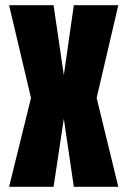

<svg xmlns="http://www.w3.org/2000/svg" viewBox="-20 -720 490 740"><path d="M15 0 99.5 -342.5 15 -700H186.5L226 -430.5L264.5 -700H436L352.5 -342.5L436 0H264.5L226 -262.5L186.5 0Z"/></svg>

Font: Trispace Condensed
Style: Bold
Weight: 700
Width: 3
Designer: Tyler Finck
Foundry: Etcetera Type Company
Version: Version 1.210; ttfautohint (v1.8.3)